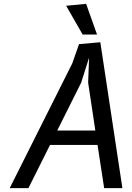

<svg xmlns="http://www.w3.org/2000/svg" viewBox="-20 -980 690 1000"><path d="M30.5 0 356.5 -650 391.5 -750 502.5 -760 617.5 0H522.5L488 -225H240.5L128 0ZM444 -680 403 -550 278 -300H476.5L439 -550ZM485.5 -800H410.5L324.5 -950L428.5 -960Z"/></svg>

Font: B612
Style: Italic
Weight: 400
Italic angle: -10°
Designer: Nicolas Chauveau, Thomas Paillot, Jonathan Favre-Lamarine, Jean-Luc Vinot
Foundry: AIRBUS
Version: Version 1.008